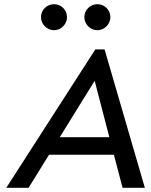

<svg xmlns="http://www.w3.org/2000/svg" viewBox="-20 -888 715 908"><path d="M262.7 -239.3 427.7 -505.9 497.1 -239.3ZM9.8 0H115.2L211.9 -156.2H518.6L559.6 0H665L474.6 -654.3H430.7ZM235.4 -868.2C201.2 -868.2 173.8 -840.8 173.8 -806.6C173.8 -774.4 201.2 -745.1 235.4 -745.1C269.5 -745.1 296.9 -774.4 296.9 -806.6C296.9 -840.8 269.5 -868.2 235.4 -868.2ZM440.4 -868.2C406.2 -868.2 378.9 -840.8 378.9 -806.6C378.9 -774.4 406.2 -745.1 440.4 -745.1C474.6 -745.1 502 -774.4 502 -806.6C502 -840.8 474.6 -868.2 440.4 -868.2Z"/></svg>

Font: Sen-gleads
Style: Italic
Weight: 400
Designer: Kosal Sen, Philatype
Foundry: Philatype
Version: Version 1.004; ttfautohint (v1.8.3)